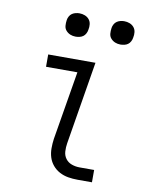

<svg xmlns="http://www.w3.org/2000/svg" viewBox="-82 -783 664 844"><g transform="rotate(10 250.0 -361.0)"><path d="M323 0Q301 0 280.5 -3.5Q260 -7 242 -16.5Q224 -26 211 -41.5Q198 -57 192 -76Q186 -95 186 -116.5Q186 -138 189 -159L240 -465H100V-520H311L250 -150Q247 -132 248 -113.5Q249 -95 259.5 -81Q270 -67 287 -61Q304 -55 322 -55H387V0ZM405 -618Q392 -618 381 -622.5Q370 -627 362 -636Q354 -645 353 -657.5Q352 -670 354 -683Q355 -691 359.5 -699.5Q364 -708 371.5 -713Q379 -718 387.5 -720Q396 -722 404 -722Q417 -722 428.5 -717.5Q440 -713 447.5 -704Q455 -695 456.5 -682.5Q458 -670 455 -657Q454 -649 449.5 -640.5Q445 -632 438 -627Q431 -622 422 -620Q413 -618 405 -618ZM205 -618Q192 -618 181 -622.5Q170 -627 162 -636Q154 -645 153 -657.5Q152 -670 154 -683Q155 -691 159.5 -699.5Q164 -708 171.5 -713Q179 -718 187.5 -720Q196 -722 204 -722Q217 -722 228.5 -717.5Q240 -713 247.5 -704Q255 -695 256.5 -682.5Q258 -670 255 -657Q254 -649 249.5 -640.5Q245 -632 238 -627Q231 -622 222 -620Q213 -618 205 -618Z"/></g></svg>

Font: Iosevka Curly Slab Light
Style: Italic
Weight: 300
Italic angle: -9°
Monospace: yes
Designer: Belleve Invis
Foundry: Belleve Invis
Version: Version 22.1.2; ttfautohint (v1.8.4)